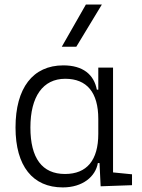

<svg xmlns="http://www.w3.org/2000/svg" viewBox="-20 -815 626 845"><path d="M256.3 9.8C344.2 9.8 400.4 -38.1 410.6 -97.2H418L422.9 4.9L561 0V-47.9L477.5 -56.2V-517.6H412.6V-420.4H406.2C393.6 -486.8 345.2 -527.3 258.8 -527.3C124.5 -527.3 48.3 -427.7 48.3 -253.9C48.3 -84 124 9.8 256.3 9.8ZM412.6 -226.1C412.6 -109.9 362.3 -49.3 266.1 -49.3C165.5 -49.3 113.8 -118.7 113.8 -253.9C113.8 -390.1 168.9 -468.3 267.1 -468.3C362.3 -468.3 412.6 -408.2 412.6 -291.5ZM252 -609.4H315.9L428.2 -794.9H357.9Z"/></svg>

Font: Cascadia Code Light
Style: Regular
Weight: 300
Monospace: yes
Designer: Aaron Bell
Foundry: Saja Typeworks
Version: Version 2404.023